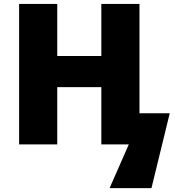

<svg xmlns="http://www.w3.org/2000/svg" viewBox="-20 -734 891 976"><path d="M689 -158.2H842.8L750 222.2H537.1L634.8 0H495.1V-291H271V0H77.1V-713.9H271V-449.2H495.1V-713.9H689Z"/></svg>

Font: OpenSansExtrabold
Style: Regular
Weight: 800
Foundry: Ascender Corporation
Version: Version 1.10